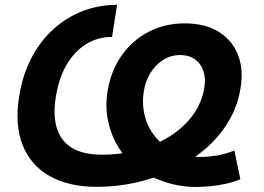

<svg xmlns="http://www.w3.org/2000/svg" viewBox="-20 -757 1082 788"><path d="M784.2 10.3Q716.3 10.3 651.4 -12Q586.4 -34.2 535.6 -69.3Q494.6 -105.5 465.1 -154.3Q435.5 -203.1 423.3 -261.7Q411.1 -320.3 421.9 -384.8Q436 -468.3 480 -530.3Q523.9 -592.3 590.6 -626.7Q657.2 -661.1 737.8 -661.1Q820.3 -661.1 876 -627.4Q931.6 -593.8 956.1 -533.4Q980.5 -473.1 966.8 -392.6Q954.6 -319.3 916.7 -256.6Q878.9 -193.8 821.3 -144.8Q763.7 -95.7 692.1 -61Q620.6 -26.4 540.5 -8.3Q460.4 9.8 378.4 9.8Q261.7 9.8 183.3 -34.7Q105 -79.1 72.3 -163.1Q39.6 -247.1 59.1 -364.7Q73.7 -453.1 110.8 -522.5Q147.9 -591.8 201.7 -639.6Q255.4 -687.5 321.5 -712.4Q387.7 -737.3 460.4 -737.3L439.9 -605.5Q383.3 -605.5 335.9 -577.4Q288.6 -549.3 255.6 -495.1Q222.7 -440.9 209.5 -361.8Q196.8 -285.6 212.9 -232.2Q229 -178.7 274.9 -150.4Q320.8 -122.1 397.9 -122.1Q479 -122.1 550.8 -142.3Q622.6 -162.6 679.4 -199.2Q736.3 -235.8 772.5 -285.9Q808.6 -335.9 818.4 -396Q825.2 -436 814.5 -466.6Q803.7 -497.1 779.3 -514.2Q754.9 -531.2 718.8 -531.2Q682.6 -531.2 651.6 -512.5Q620.6 -493.7 599.1 -460.4Q577.6 -427.2 570.3 -382.8Q562 -331.1 574 -282.5Q585.9 -233.9 616.7 -196.3Q647.5 -158.7 694.3 -137.7Q715.3 -120.6 742.4 -116.7Q769.5 -112.8 802.7 -112.8Q832.5 -112.8 867.2 -118.2Q901.9 -123.5 941.9 -139.2L966.3 -21.5Q939 -9.8 906.7 -2.7Q874.5 4.4 842.5 7.3Q810.5 10.3 784.2 10.3Z"/></svg>

Font: Inter 17pt
Style: Bold Italic
Weight: 700
Italic angle: -9.3988°
Version: Version 4.001;git-66647c0bb